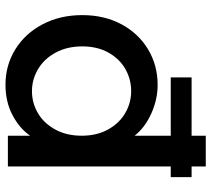

<svg xmlns="http://www.w3.org/2000/svg" viewBox="-56 -724 789 718"><g transform="rotate(90 339.0 -365.5)"><path d="M37 -278Q37 -361 71.5 -425Q106 -489 165.5 -524.5Q225 -560 298 -560Q352 -560 404.5 -536.5Q457 -513 488 -474V-609H270V-687H488V-740H603V-687H643V-609H603V0H488V-83Q460 -43 410.5 -17Q361 9 297 9Q225 9 165.5 -27.5Q106 -64 71.5 -129.5Q37 -195 37 -278ZM488 -276Q488 -333 464.5 -375Q441 -417 403 -439Q365 -461 321 -461Q277 -461 239 -439.5Q201 -418 177.5 -376.5Q154 -335 154 -278Q154 -221 177.5 -178Q201 -135 239.5 -112.5Q278 -90 321 -90Q365 -90 403 -112Q441 -134 464.5 -176.5Q488 -219 488 -276Z"/></g></svg>

Font: Fz Poppins Med
Style: Regular
Weight: 500
Designer: Ninad Kale (Devanagari), Jonny Pinhorn (Latin)
Foundry: Indian Type Foundry
Version: Vit hóa bi Vntype.Com & FontZin.Com